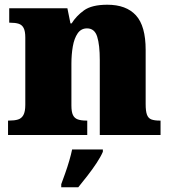

<svg xmlns="http://www.w3.org/2000/svg" viewBox="-20 -571 723 812"><path d="M14 0V-61H18Q41 -61 56 -65.5Q71 -70 79 -84.5Q87 -99 87 -128V-412Q87 -439 80 -452.5Q73 -466 59 -470.5Q45 -475 23 -475H19V-536H265L278 -472H283Q302 -503 335 -527Q368 -551 434 -551Q514 -551 555 -506Q596 -461 596 -360V-131Q596 -101 601.5 -86Q607 -71 620 -66Q633 -61 655 -61H659V0H402V-317Q402 -381 391 -416Q380 -451 348 -451Q323 -451 308.5 -430Q294 -409 288 -375Q282 -341 282 -301V-125Q282 -98 288.5 -84.5Q295 -71 309 -66Q323 -61 345 -61H349V0ZM239 208Q246 189 255.5 162.5Q265 136 273 108.5Q281 81 285 61H415V71Q406 92 388.5 118.5Q371 145 350 172Q329 199 311 221H239Z"/></svg>

Font: Noto Rashi Hebrew Black
Style: Regular
Weight: 900
Version: Version 1.006